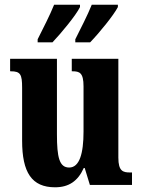

<svg xmlns="http://www.w3.org/2000/svg" viewBox="-20 -786 604 816"><path d="M300 -619V-606H363C401 -645 463 -721 481 -756V-766H370C352 -721 323 -665 300 -619ZM140 -619V-606H203C240 -645 303 -721 320 -756V-766H210C192 -721 163 -665 140 -619ZM214 10C272 10 311 -16 336 -72H340L362 0H541V-53H533C503 -53 483 -58 483 -116V-536H285V-483H288C318 -483 335 -477 335 -419V-227C335 -134 318 -74 274 -74C232 -74 222 -118 222 -215V-536H23V-483H26C67 -483 74 -470 74 -413V-188C74 -53 115 10 214 10Z"/></svg>

Font: Noto Serif Tamil ExtraCondensed ExtraBold
Style: Regular
Weight: 800
Width: 2
Designer: Indian Type Foundry, Tom Grace, and the Monotype Design Team
Foundry: Monotype Imaging Inc.
Version: Version 2.004